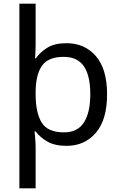

<svg xmlns="http://www.w3.org/2000/svg" viewBox="-20 -780 655 1040"><path d="M560 -269Q560 -132 499.5 -61Q439 10 340 10Q277 10 237 -13Q197 -36 173 -68H167Q168 -61 169.5 -45Q171 -29 172 -12Q173 5 173 16V240H85V-760H173V-536Q173 -522 172 -499.5Q171 -477 170 -464H174Q198 -498 237 -522Q276 -546 340 -546Q439 -546 499.5 -476Q560 -406 560 -269ZM469 -270Q469 -371 434 -421.5Q399 -472 325 -472Q243 -472 209 -426Q175 -380 173 -288V-269Q173 -170 205.5 -116.5Q238 -63 326 -63Q400 -63 434.5 -116.5Q469 -170 469 -270Z"/></svg>

Font: Noto Sans Kharoshthi
Style: Regular
Weight: 400
Designer: Monotype Design Team
Foundry: Monotype Imaging Inc.
Version: Version 2.004; ttfautohint (v1.8.4.7-5d5b)